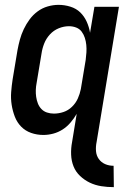

<svg xmlns="http://www.w3.org/2000/svg" viewBox="-20 -548 540 791"><path d="M449 223Q422 223 397 219Q372 215 350 204.5Q328 194 310 177Q292 160 283 137.5Q274 115 273 89Q272 63 277 37L296 -79Q285 -60 270.5 -43Q256 -26 238 -14.5Q220 -3 199.5 2.5Q179 8 159 8Q132 8 108 -0.5Q84 -9 67 -26.5Q50 -44 41 -67.5Q32 -91 28 -116.5Q24 -142 26 -168.5Q28 -195 32 -221L52 -341Q56 -363 62 -385Q68 -407 78 -428Q88 -449 102 -468Q116 -487 135 -501Q154 -515 176.5 -521.5Q199 -528 221 -528Q246 -528 270 -520.5Q294 -513 310.5 -497Q327 -481 337 -459Q347 -437 351 -413L369 -520H470L378 37Q374 56 375.5 74.5Q377 93 387 107Q397 121 413 128Q429 135 448 135ZM202 -80Q222 -80 241.5 -86.5Q261 -93 276.5 -108Q292 -123 300.5 -142Q309 -161 313 -181L333 -301Q335 -316 336 -332Q337 -348 335.5 -363Q334 -378 329.5 -392Q325 -406 316.5 -417.5Q308 -429 294 -434.5Q280 -440 264 -440Q243 -440 222 -431.5Q201 -423 185.5 -406Q170 -389 162 -368.5Q154 -348 151 -327L131 -207Q128 -192 127.5 -177.5Q127 -163 129 -149Q131 -135 136 -122Q141 -109 150.5 -99Q160 -89 173.5 -84.5Q187 -80 202 -80Z"/></svg>

Font: Iosevka Term Curly SmBd Obl
Style: Regular
Weight: 600
Italic angle: -9°
Designer: Belleve Invis
Foundry: Belleve Invis
Version: Version 32.3.0